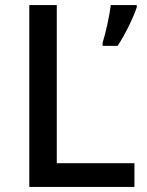

<svg xmlns="http://www.w3.org/2000/svg" viewBox="-20 -734 576 754"><path d="M95 0H508V-93H203V-714H95ZM517 -705V-714H415C410 -671 395 -605 383 -566V-554H442C473 -601 504 -666 517 -705Z"/></svg>

Font: Noto Sans Gujarati Medium
Style: Regular
Weight: 500
Designer: Jelle Bosma - Monotype Design Team, Universal Thirst
Foundry: Monotype Imaging Inc.
Version: Version 2.106